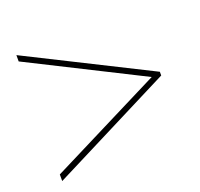

<svg xmlns="http://www.w3.org/2000/svg" viewBox="-86 -556 655 629"><g transform="rotate(-20 241.5 -241.5)"><path d="M30 -22V-45L422 -242L30 -439V-461L453 -249V-236Z"/></g></svg>

Font: Rozha One
Style: Regular
Weight: 400
Designer: Tim Donaldson, Indian Type Foundry
Foundry: Indian Type Foundry
Version: Version 1.300;PS 1.0;hotconv 1.0.78;makeotf.lib2.5.61930; tt